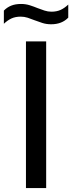

<svg xmlns="http://www.w3.org/2000/svg" viewBox="-58 -949 365 969"><path d="M73 0V-740H175V0ZM200 -826.5Q176.5 -826.5 156 -833Q135.5 -839.5 116 -847Q99 -854 81.8 -859.5Q64.5 -865 46.5 -865Q20 -865 0.2 -856Q-19.5 -847 -38.5 -829V-895.5Q-22.5 -912 -1.5 -920.5Q19.5 -929 48 -929Q71.5 -929 92 -922.5Q112.5 -916 132 -908Q149 -901.5 166.2 -895.8Q183.5 -890 201.5 -890Q228 -890 247.8 -899Q267.5 -908 286.5 -926V-860Q254.5 -826.5 200 -826.5Z"/></svg>

Font: Encode Sans SemiCondensed SemiCondensed Medium
Style: Regular
Weight: 500
Width: 4
Designer: Multiple Designers
Foundry: Impallari Type
Version: Version 3.000; ttfautohint (v1.8.3) -l 8 -r 50 -G 200 -x 14 